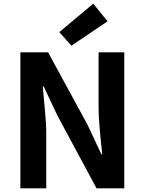

<svg xmlns="http://www.w3.org/2000/svg" viewBox="-20 -1026 789 1046"><path d="M91 0H232V-297C232 -382 219 -475 213 -555H218L293 -396L506 0H657V-741H517V-445C517 -361 529 -263 537 -186H532L457 -346L242 -741H91ZM369 -777 566 -910 488 -1006 303 -851Z"/></svg>

Font: Noto Sans CJK TC
Style: Bold
Weight: 700
Designer: Ryoko NISHIZUKA 西塚涼子 (kana, bopomofo & ideographs); Paul D. Hunt (Latin, Greek & Cyrillic); Sandoll Communications 산돌커뮤니
Foundry: Adobe
Version: Version 2.004;hotconv 1.0.118;makeotfexe 2.5.65603